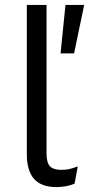

<svg xmlns="http://www.w3.org/2000/svg" viewBox="-20 -750 362 780"><path d="M169 -730V-127Q169 -89 183 -74.5Q197 -60 228 -60Q248 -60 261 -63Q274 -66 296 -74L283 -4Q267 3 248 6.5Q229 10 209 10Q148 10 118.5 -23Q89 -56 89 -124V-730ZM322 -730 281 -533H226L246 -730Z"/></svg>

Font: Work Sans
Style: Regular
Weight: 400
Designer: Wei Huang
Foundry: Wei Huang
Version: Version 2.006; ttfautohint (v1.8.1.43-b0c9)